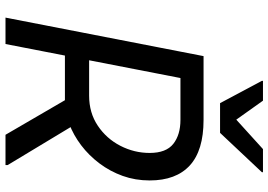

<svg xmlns="http://www.w3.org/2000/svg" viewBox="-159 -817 976 698"><g transform="rotate(90 329.0 -468.0)"><path d="M152 -216 168 -304H328Q390 -304 437 -335.5Q484 -367 510 -417.5Q536 -468 536 -524Q536 -584 503 -610Q470 -636 416 -636H232L248 -720H416Q527 -720 581.5 -670Q636 -620 636 -524Q636 -472 619.5 -426Q603 -380 574 -341.5Q545 -303 508 -275Q471 -247 430 -231.5Q389 -216 348 -216ZM44 0 184 -720H280L140 0ZM470 0 328 -244 416 -280 580 -8V0ZM355 -780 274 -932V-936H346L415 -839L522 -936H606V-932L463 -780Z"/></g></svg>

Font: Kufam
Style: Italic
Weight: 400
Italic angle: -11°
Designer: Artur Schmal
Foundry: Original Type
Version: Version 1.301; ttfautohint (v1.8.3)